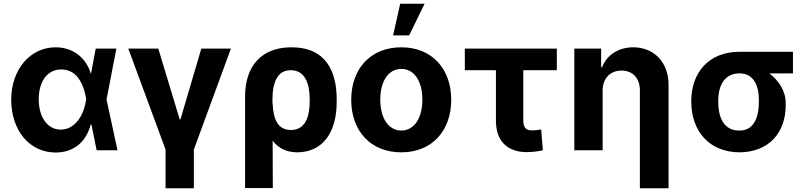

<svg xmlns="http://www.w3.org/2000/svg" viewBox="-20 -807 4341 1031"><path d="M278 12C376 12 442 -44 467 -138H471L499 0H611L552 -273L605 -546H494L469 -413H467C441 -501 368 -553 278 -553C146 -553 41 -439 40 -272C41 -104 139 11 278 12ZM188 -274C188 -367 232 -434 309 -434C384 -434 425 -373 442 -281L443 -275L441 -263C425 -171 373 -111 306 -111C235 -111 188 -178 188 -274Z M869 204H1021V-4L1220 -546H1061L949 -166H945L830 -546H669L869 -4Z M1296 -288V203H1445L1444 -52C1474 -12 1517 11 1577 11C1713 10 1789 -96 1788 -263V-273C1788 -423 1731 -553 1545 -553C1386 -553 1296 -455 1296 -288ZM1443 -252V-270C1443 -368 1471 -430 1541 -430C1617 -430 1643 -360 1643 -273V-263C1643 -185 1622 -109 1542 -109C1468 -109 1447 -174 1444 -252Z M2135 11C2300 11 2403 -105 2403 -271C2403 -437 2300 -553 2135 -553C1969 -553 1866 -437 1866 -271C1866 -105 1969 11 2135 11ZM2022 -272C2022 -373 2067 -437 2135 -437C2203 -437 2248 -373 2248 -272C2248 -171 2203 -106 2135 -106C2067 -106 2022 -171 2022 -272ZM2091 -617H2177L2260 -787H2129Z M2970 -546H2476V-430H2643V-159C2643 -48 2705 9 2808 10C2844 9 2869 6 2895 0L2886 -112C2867 -109 2857 -107 2833 -107C2802 -107 2790 -126 2790 -162V-430H2970Z M3216 -321C3216 -386 3257 -428 3317 -428C3379 -428 3416 -386 3416 -322V204H3570V-352C3570 -470 3494 -553 3380 -553C3302 -553 3238 -512 3213 -446H3208V-546H3064V0H3216Z M3692 -267V-259C3693 -104 3787 10 3951 11C4108 10 4200 -94 4199 -244V-253C4200 -317 4161 -376 4111 -413H4238V-529H3951C3785 -529 3693 -416 3692 -267ZM3837 -259V-267C3837 -349 3871 -413 3951 -413C4026 -413 4055 -349 4055 -269V-260C4055 -171 4024 -105 3951 -106C3870 -105 3837 -171 3837 -259Z"/></svg>

Font: Wafeq
Style: Bold
Weight: 700
Designer: Rasmus Andersson & Azza Alameddine
Foundry: Google & TypeTogether
Version: Version 3.000;FEAKit 1.0